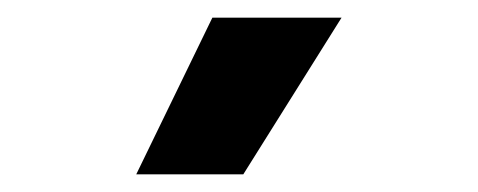

<svg xmlns="http://www.w3.org/2000/svg" viewBox="-20 -818 540 217"><path d="M255 -621H134L220 -798H366Z"/></svg>

Font: Hind Kochi
Style: Bold
Weight: 700
Designer: Dhruvi Tolia
Foundry: Indian Type Foundry
Version: Version 0.702;PS 1.0;hotconv 1.0.81;makeotf.lib2.5.63406